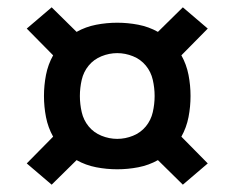

<svg xmlns="http://www.w3.org/2000/svg" viewBox="-20 -602 640 524"><path d="M121 -98 53 -156 125 -229Q111 -254 105.5 -282.5Q100 -311 100 -340Q100 -369 105.5 -397.5Q111 -426 125 -451L53 -524L121 -582L189 -515Q214 -529 242.5 -534.5Q271 -540 300 -540Q329 -540 357.5 -534.5Q386 -529 411 -515L479 -582L547 -524L475 -451Q489 -426 494.5 -397.5Q500 -369 500 -340Q500 -311 494.5 -282.5Q489 -254 475 -229L547 -156L479 -98L411 -165Q386 -151 357.5 -145.5Q329 -140 300 -140Q271 -140 242.5 -145.5Q214 -151 189 -165ZM300 -223Q322 -223 343 -231.5Q364 -240 378 -257Q392 -274 397 -296Q402 -318 402 -340Q402 -362 397 -384Q392 -406 378 -423Q364 -440 343 -448.5Q322 -457 300 -457Q278 -457 257 -448.5Q236 -440 222 -423Q208 -406 203 -384Q198 -362 198 -340Q198 -318 203 -296Q208 -274 222 -257Q236 -240 257 -231.5Q278 -223 300 -223Z"/></svg>

Font: Iosevka HT Extended
Style: Bold
Weight: 700
Width: 7
Monospace: yes
Designer: Belleve Invis
Foundry: Belleve Invis
Version: Version 32.3.0; ttfautohint (v1.8.4)